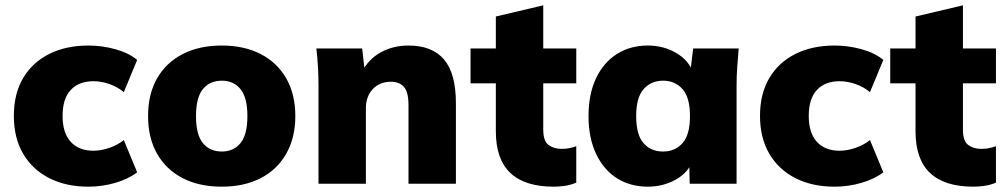

<svg xmlns="http://www.w3.org/2000/svg" viewBox="-20 -690 3774 721"><path d="M312 11Q228 11 165 -21Q102 -53 67 -112.5Q32 -172 32 -255Q32 -338 67 -397Q102 -456 165 -487.5Q228 -519 312 -519Q364 -519 414 -505Q464 -491 495 -465L445 -344Q421 -364 390.5 -374.5Q360 -385 331 -385Q276 -385 245.5 -352Q215 -319 215 -255Q215 -191 245.5 -157.5Q276 -124 331 -124Q359 -124 390 -134.5Q421 -145 445 -164L495 -43Q463 -18 413.5 -3.5Q364 11 312 11Z M813 11Q728 11 666 -21Q604 -53 570 -112.5Q536 -172 536 -254Q536 -337 570 -396Q604 -455 666 -487Q728 -519 813 -519Q897 -519 959 -487Q1021 -455 1055 -395.5Q1089 -336 1089 -254Q1089 -173 1055 -113Q1021 -53 959 -21Q897 11 813 11ZM813 -121Q857 -121 883 -152.5Q909 -184 909 -254Q909 -324 883 -355.5Q857 -387 813 -387Q768 -387 742 -355.5Q716 -324 716 -254Q716 -184 742 -152.5Q768 -121 813 -121Z M1176 0V-370Q1176 -404 1174 -439Q1172 -474 1168 -508H1340L1350 -420H1339Q1364 -468 1410 -493.5Q1456 -519 1514 -519Q1603 -519 1647.5 -466.5Q1692 -414 1692 -303V0H1514V-295Q1514 -344 1497 -363.5Q1480 -383 1448 -383Q1406 -383 1380 -355.5Q1354 -328 1354 -283V0Z M2059 11Q1951 11 1896.5 -40.5Q1842 -92 1842 -197V-377H1747V-508H1842V-628L2020 -670V-508H2144V-377H2020V-204Q2020 -160 2040 -145.5Q2060 -131 2088 -131Q2105 -131 2117.5 -133.5Q2130 -136 2144 -141V-4Q2122 5 2100.5 8Q2079 11 2059 11Z M2413 11Q2347 11 2297 -20.5Q2247 -52 2218.5 -112Q2190 -172 2190 -254Q2190 -337 2218.5 -396.5Q2247 -456 2297 -487.5Q2347 -519 2413 -519Q2472 -519 2519.5 -491Q2567 -463 2582 -418H2572L2583 -508H2754Q2751 -474 2748.5 -439Q2746 -404 2746 -370V0H2570L2568 -86H2580Q2565 -42 2517.5 -15.5Q2470 11 2413 11ZM2470 -121Q2515 -121 2543 -152.5Q2571 -184 2571 -254Q2571 -324 2543 -355.5Q2515 -387 2470 -387Q2425 -387 2397 -355.5Q2369 -324 2369 -254Q2369 -184 2396.5 -152.5Q2424 -121 2470 -121Z M3114 11Q3030 11 2967 -21Q2904 -53 2869 -112.5Q2834 -172 2834 -255Q2834 -338 2869 -397Q2904 -456 2967 -487.5Q3030 -519 3114 -519Q3166 -519 3216 -505Q3266 -491 3297 -465L3247 -344Q3223 -364 3192.5 -374.5Q3162 -385 3133 -385Q3078 -385 3047.5 -352Q3017 -319 3017 -255Q3017 -191 3047.5 -157.5Q3078 -124 3133 -124Q3161 -124 3192 -134.5Q3223 -145 3247 -164L3297 -43Q3265 -18 3215.5 -3.5Q3166 11 3114 11Z M3635 11Q3527 11 3472.5 -40.5Q3418 -92 3418 -197V-377H3323V-508H3418V-628L3596 -670V-508H3720V-377H3596V-204Q3596 -160 3616 -145.5Q3636 -131 3664 -131Q3681 -131 3693.5 -133.5Q3706 -136 3720 -141V-4Q3698 5 3676.5 8Q3655 11 3635 11Z"/></svg>

Font: Mulish ExtraLight Black
Style: Regular
Weight: 900
Version: Version 3.603